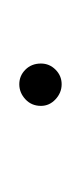

<svg xmlns="http://www.w3.org/2000/svg" viewBox="39 -382 85 204"><g transform="rotate(-90 82.0 -280.5)"><path d="M71 -280Q71 -290 78 -296.5Q85 -303 94 -303Q103 -303 109.5 -296.5Q116 -290 116 -280Q116 -271 109.5 -264.5Q103 -258 94 -258Q85 -258 78 -264.5Q71 -271 71 -280Z"/></g></svg>

Font: Josefin Sans Thin Thin
Style: Regular
Weight: 250
Version: Version 2.001